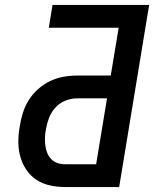

<svg xmlns="http://www.w3.org/2000/svg" viewBox="-20 -755 640 775"><path d="M243 0Q212 0 182 -6.5Q152 -13 127.5 -29Q103 -45 86.5 -69.5Q70 -94 62 -123Q54 -152 54 -183Q54 -214 60 -246Q64 -273 72.5 -300Q81 -327 96.5 -351.5Q112 -376 134 -395.5Q156 -415 182 -427.5Q208 -440 235.5 -445Q263 -450 291 -450H427L459 -643H177L192 -735H582L461 0ZM243 -92H368L412 -358H291Q267 -358 243.5 -348.5Q220 -339 203 -320Q186 -301 177.5 -278Q169 -255 165 -231Q162 -215 161.5 -199Q161 -183 163 -167.5Q165 -152 170.5 -138Q176 -124 186.5 -113Q197 -102 212 -97Q227 -92 243 -92Z"/></svg>

Font: Iosevka Curly SmBdExObl
Style: Regular
Weight: 600
Width: 7
Italic angle: -9°
Monospace: yes
Designer: Belleve Invis
Foundry: Belleve Invis
Version: Version 11.1.0; ttfautohint (v1.8.3)